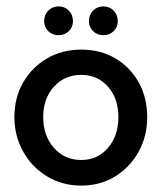

<svg xmlns="http://www.w3.org/2000/svg" viewBox="-20 -570 505 600"><path d="M234 10Q175 10 127.5 -18.5Q80 -47 52.5 -96Q25 -145 25 -204Q25 -265 52.5 -312.5Q80 -360 127 -387.5Q174 -415 234 -415Q294 -415 340.5 -387.5Q387 -360 413.5 -312.5Q440 -265 440 -204Q440 -144 413 -95.5Q386 -47 339.5 -18.5Q293 10 234 10ZM234 -70Q285 -70 317.5 -108Q350 -146 350 -204Q350 -262 317.5 -299Q285 -336 234 -336Q182 -336 148.5 -299Q115 -262 115 -204Q115 -146 148.5 -108Q182 -70 234 -70ZM163 -460Q144 -460 131 -472.5Q118 -485 118 -504Q118 -524 131 -537Q144 -550 163 -550Q182 -550 195 -537Q208 -524 208 -504Q208 -485 195 -472.5Q182 -460 163 -460ZM303 -460Q284 -460 271 -472.5Q258 -485 258 -504Q258 -524 271 -537Q284 -550 303 -550Q322 -550 335 -537Q348 -524 348 -504Q348 -485 335 -472.5Q322 -460 303 -460Z"/></svg>

Font: Dongle
Style: Bold
Weight: 700
Designer: Yanghee Ryu
Foundry: Yanghee Ryu
Version: Version 2.000